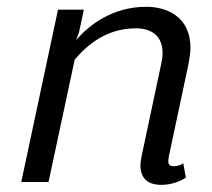

<svg xmlns="http://www.w3.org/2000/svg" viewBox="-20 -528 615 557"><path d="M519.2 -12.5 511.7 -54.2C505.8 -50.8 497.5 -45.8 485 -45.8C472.5 -45.8 468.3 -50 468.3 -60.8C468.3 -65 469.2 -69.2 470 -75L526.7 -341.7C530 -359.2 532.5 -375 532.5 -389.2C532.5 -480.8 462.5 -508.3 404.2 -508.3C305 -508.3 237.5 -454.2 200.8 -411.7C204.2 -420 208.3 -430 210.8 -441.7L223.3 -500H148.3L41.7 0H120.8L196.7 -355C234.2 -399.2 290 -445.8 374.2 -445.8C419.2 -445.8 451.7 -424.2 451.7 -374.2C451.7 -365 450 -353.3 447.5 -341.7L390.8 -75C389.2 -65 387.5 -56.7 387.5 -48.3C387.5 -12.5 406.7 8.3 448.3 8.3C482.5 8.3 508.3 -5.8 519.2 -12.5Z"/></svg>

Font: BoonHome
Style: Book Oblique
Weight: 400
Italic angle: -12°
Designer: Sungsit Sawaiwan
Foundry: Sungsit Sawaiwan
Version: Version 0.2